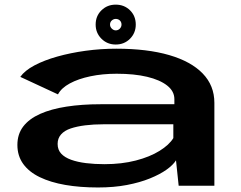

<svg xmlns="http://www.w3.org/2000/svg" viewBox="-20 -801 1040 828"><path d="M402.5 7.5Q471 7.5 527.2 -3.2Q583.5 -14 626.5 -31.5Q669.5 -49 698 -69.2Q726.5 -89.5 739 -109.5L750.5 0H904.5V-357.5Q904.5 -432 854.2 -484Q804 -536 709.5 -563.5Q615 -591 481.5 -591Q414.5 -591 349 -582Q283.5 -573 226.8 -557Q170 -541 128.2 -518.8Q86.5 -496.5 67.5 -469.5L230 -394Q244.5 -421.5 281 -441.2Q317.5 -461 369.8 -472Q422 -483 483 -483Q559 -483 614.5 -469.8Q670 -456.5 701 -432Q732 -407.5 732 -373.5V-351.5H413.5Q333 -351.5 266.8 -341.2Q200.5 -331 153 -309.8Q105.5 -288.5 80.2 -255.5Q55 -222.5 55 -176Q55 -129 80 -94.2Q105 -59.5 151.5 -37Q198 -14.5 261.5 -3.5Q325 7.5 402.5 7.5ZM430.5 -93Q388 -93 351.2 -97.5Q314.5 -102 286.8 -112Q259 -122 243.8 -138.5Q228.5 -155 228.5 -180.5Q228.5 -204.5 243.2 -221.2Q258 -238 284.8 -247Q311.5 -256 347.5 -260.5Q383.5 -265 425.5 -265H727.5V-205.5Q710 -176.5 668.2 -150.5Q626.5 -124.5 565.8 -108.8Q505 -93 430.5 -93ZM479 -609Q516 -609 540.8 -634Q565.5 -659 565.5 -695Q565.5 -732 540.8 -756.5Q516 -781 479 -781Q442.5 -781 417.5 -756.5Q392.5 -732 392.5 -695Q392.5 -659 417.5 -634Q442.5 -609 479 -609ZM479 -670Q470 -670 462.2 -677.5Q454.5 -685 454.5 -695Q454.5 -706 462.2 -712.8Q470 -719.5 479 -719.5Q489.5 -719.5 496.8 -712.8Q504 -706 504 -695Q504 -685 496.8 -677.5Q489.5 -670 479 -670Z"/></svg>

Font: Anybody ExtraExpanded SemiBold
Style: Regular
Weight: 600
Width: 8
Version: Version 1.113;gftools[0.9.25]